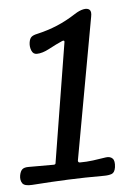

<svg xmlns="http://www.w3.org/2000/svg" viewBox="-87 -638 492 686"><g transform="rotate(-5 158.5 -295.0)"><path d="M1 10Q-27 12 -34.5 0.5Q-42 -11 -39 -28Q-36 -43 -29 -49Q-22 -55 -7 -55H84Q91 -55 91 -62L160 -487Q162 -496 153 -493Q130 -483 104 -469Q78 -455 58 -455Q45 -455 39.5 -468.5Q34 -482 36 -497Q38 -511 44.5 -517Q51 -523 66 -526Q105 -535 138.5 -549Q172 -563 206 -585Q223 -596 237.5 -599Q252 -602 259.5 -595.5Q267 -589 263 -570L171 -62Q171 -59 172.5 -57Q174 -55 178 -55Q201 -55 224.5 -58Q248 -61 272 -65Q287 -67 295.5 -58.5Q304 -50 301 -27Q298 -8 287 -4Q276 0 259 0Q190 0 130.5 2.5Q71 5 1 10Z"/></g></svg>

Font: Winky Sans Light
Style: Italic
Weight: 300
Italic angle: -8.97852°
Designer: Simon Atzbach
Foundry: typofactur
Version: Version 1.205